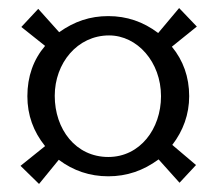

<svg xmlns="http://www.w3.org/2000/svg" viewBox="-20 -566 540 477"><path d="M249 -128C295 -128 336 -142 374 -170L426 -112L467 -156L408 -206C435 -241 450 -282 450 -327C450 -375 435 -416 407 -450L469 -500L425 -546L373 -484C336 -512 295 -526 249 -526C204 -526 165 -513 127 -486L75 -544L33 -499L92 -452C63 -418 48 -376 48 -327C48 -280 63 -239 92 -203L31 -154L77 -109L126 -169C162 -142 203 -128 249 -128ZM116 -328C116 -409 172 -478 251 -478C321 -478 380 -412 380 -327C380 -246 328 -176 249 -176C168 -176 116 -245 116 -328Z"/></svg>

Font: Libertinus Sans
Style: Regular
Weight: 400
Designer: Philipp H. Poll, Khaled Hosny
Foundry: Caleb Maclennan
Version: Version 7.050;RELEASE